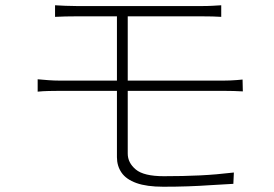

<svg xmlns="http://www.w3.org/2000/svg" viewBox="-20 -710 1040 729"><path d="M189 -690Q207 -689 228 -688Q249 -687 273 -687Q288 -687 324 -687Q360 -687 407.5 -687Q455 -687 507.5 -687Q560 -687 608.5 -687Q657 -687 693 -687Q729 -687 744 -687Q768 -687 786 -688Q804 -689 820 -690V-646Q804 -647 787 -647.5Q770 -648 744 -648Q729 -648 692.5 -648Q656 -648 607.5 -648Q559 -648 506.5 -648Q454 -648 406 -648Q358 -648 322.5 -648Q287 -648 273 -648Q249 -648 228 -647.5Q207 -647 189 -646ZM465 -394Q465 -357 465 -316Q465 -275 465 -237Q465 -199 465 -170Q465 -141 465 -127Q465 -92 495.5 -66.5Q526 -41 602 -41Q676 -41 738.5 -44Q801 -47 868 -55L866 -12Q823 -10 780 -7Q737 -4 693 -2.5Q649 -1 600 -1Q537 -1 498 -15Q459 -29 441.5 -54.5Q424 -80 424 -113Q424 -142 424 -176Q424 -210 424 -247.5Q424 -285 424 -322.5Q424 -360 424 -395Q424 -408 424 -435Q424 -462 424 -495.5Q424 -529 424 -562.5Q424 -596 424 -624Q424 -652 424 -666L465 -665Q465 -651 465 -623.5Q465 -596 465 -561.5Q465 -527 465 -493.5Q465 -460 465 -433.5Q465 -407 465 -394ZM123 -409Q143 -407 165 -405.5Q187 -404 205 -404Q217 -404 253.5 -404Q290 -404 342.5 -404Q395 -404 455.5 -404Q516 -404 576.5 -404Q637 -404 690 -404Q743 -404 779.5 -404Q816 -404 830 -404Q841 -404 853.5 -404.5Q866 -405 879 -406Q892 -407 901 -408L902 -363Q887 -364 867 -364.5Q847 -365 830 -365Q817 -365 780 -365Q743 -365 690 -365Q637 -365 576.5 -365Q516 -365 455.5 -365Q395 -365 342.5 -365Q290 -365 253.5 -365Q217 -365 205 -365Q188 -365 165 -364.5Q142 -364 123 -362Z"/></svg>

Font: Noto Sans JP Thin ExtraLight
Style: Regular
Weight: 250
Version: Version 2.004-H2;hotconv 1.0.118;makeotfexe 2.5.65603